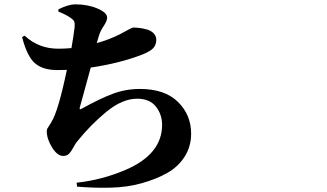

<svg xmlns="http://www.w3.org/2000/svg" viewBox="-20 -827 1540 904"><path d="M254.9 -772.5V-783.2Q303.7 -806.6 334 -806.6Q392.6 -806.6 438.5 -787.1Q484.4 -767.6 484.4 -744.1Q484.4 -728.5 468.3 -704.6Q452.1 -680.7 445.3 -657.2Q436.5 -627.9 435.5 -624Q495.1 -640.6 544.9 -666Q601.6 -697.3 606.4 -697.3Q621.1 -697.3 637.2 -695.3Q653.3 -693.4 672.4 -688Q691.4 -682.6 703.6 -669.9Q715.8 -657.2 715.8 -639.6Q715.8 -616.2 701.7 -600.6Q687.5 -585 650.4 -570.3Q544.9 -529.3 407.2 -508.8Q395.5 -463.9 376.5 -396.5Q357.4 -329.1 355.5 -320.3Q354.5 -316.4 355 -314.5Q355.5 -312.5 357.4 -312.5Q359.4 -312.5 363.3 -314.5Q451.2 -363.3 511.7 -385.7Q572.3 -408.2 638.7 -408.2Q755.9 -408.2 817.9 -347.2Q879.9 -286.1 879.9 -197.3Q879.9 -137.7 849.6 -89.8Q819.3 -42 767.6 -12.7Q715.8 16.6 647.5 35.6Q579.1 54.7 501.5 56.6Q423.8 58.6 342.8 51.8L340.8 33.2Q460 20.5 571.3 -27.3Q743.2 -100.6 743.2 -239.3Q743.2 -288.1 713.9 -325.2Q684.6 -362.3 626 -362.3Q555.7 -362.3 480.5 -300.3Q405.3 -238.3 342.8 -160.2Q335.9 -152.3 325.2 -132.3Q314.5 -112.3 304.2 -102.5Q293.9 -92.8 277.3 -92.8Q250 -92.8 225.1 -132.8Q200.2 -172.9 200.2 -210Q200.2 -215.8 202.1 -220.2Q204.1 -224.6 210.9 -234.4Q217.8 -244.1 222.7 -253.9Q253.9 -302.7 294.9 -498Q280.3 -497.1 250 -497.1Q181.6 -497.1 144.5 -529.3Q107.4 -561.5 84 -652.3L95.7 -659.2Q162.1 -597.7 253.9 -597.7Q287.1 -597.7 316.4 -600.6Q326.2 -656.2 331.1 -697.3Q333 -716.8 329.6 -725.1Q326.2 -733.4 313.5 -742.2Q293.9 -756.8 254.9 -772.5Z"/></svg>

Font: Bpmf Zihi Serif Heavy
Style: Heavy
Weight: 900
Foundry: But Ko
Version: Version 1.320